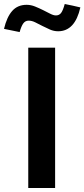

<svg xmlns="http://www.w3.org/2000/svg" viewBox="-71 -938 421 958"><path d="M0 0ZM70 0V-700H204V0ZM27 -778Q7 -782 -12 -786Q-31 -790 -51 -794Q-37 -853 -10 -883.5Q17 -914 62 -914Q83 -914 104 -905.5Q125 -897 144 -887.5Q163 -878 179.5 -869.5Q196 -861 208 -861Q224 -861 233.5 -873Q243 -885 252 -918Q272 -914 291 -910Q310 -906 330 -901Q303 -782 219 -782Q198 -782 178.5 -790.5Q159 -799 140.5 -808.5Q122 -818 105 -826.5Q88 -835 72 -835Q55 -835 45 -821Q35 -807 27 -778Z"/></svg>

Font: Rosa Sans SemiBold
Style: Regular
Weight: 600
Designer: Pentagram / MCKL
Foundry: Pentagram / MCKL
Version: Version 1.005;September 16, 2019;FontCreator 11.5.0.2425 64-